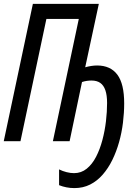

<svg xmlns="http://www.w3.org/2000/svg" viewBox="-20 -734 728 998"><path d="M366.7 243.7Q345.2 243.7 325.2 239.7Q305.2 235.8 287.1 228.5V146.5Q305.7 155.8 326.2 160.9Q346.7 166 364.7 166Q402.3 166 430.9 142.8Q459.5 119.6 479.5 80.8Q499.5 42 512.2 -5.9Q524.9 -53.7 530.8 -103.8Q536.6 -153.8 536.6 -198.7Q536.6 -238.8 527.8 -264.6Q519 -290.5 501.2 -303Q483.4 -315.4 455.6 -315.4Q444.3 -315.4 431.9 -313.7Q419.4 -312 406.2 -307.6L341.8 0H254.9L389.6 -635.7H221.2L86.4 0H-0.5L150.9 -713.9H493.7L422.9 -384.3Q438.5 -388.7 454.1 -391.1Q469.7 -393.6 484.9 -393.6Q519.5 -393.6 545.9 -381.6Q572.3 -369.6 590.1 -345.7Q607.9 -321.8 616.7 -284.4Q625.5 -247.1 625.5 -196.3Q625.5 -147.5 619.1 -95.9Q612.8 -44.4 598.9 4.9Q585 54.2 564 97.2Q543 140.1 514.2 173.3Q485.4 206.5 448.7 225.1Q412.1 243.7 366.7 243.7Z"/></svg>

Font: Open Sans Condensed Medium
Style: Italic
Weight: 500
Width: 3
Italic angle: -12°
Designer: Monotype Design Team
Foundry: Monotype Imaging Inc.
Version: Version 3.000